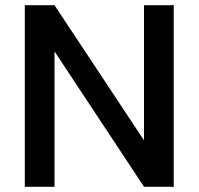

<svg xmlns="http://www.w3.org/2000/svg" viewBox="-20 -716 761 736"><path d="M646 0H532L189 -519V0H75V-696H189L532 -178V-696H646Z"/></svg>

Font: Poppins-tnum Medium
Style: Regular
Weight: 500
Designer: Ninad Kale (Devanagari), Jonny Pinhorn (Latin)
Foundry: Indian Type Foundry
Version: Version 4.004